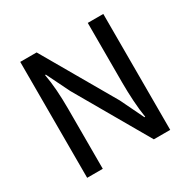

<svg xmlns="http://www.w3.org/2000/svg" viewBox="-151 -810 948 956"><g transform="rotate(-30 323.5 -332.5)"><path d="M84.5 -666H178.7L418 -251.5L482.4 -118.2H486.8Q479.5 -162.6 476.1 -216.3Q472.7 -270 472.7 -321.8V-666H562V0.5H467.8L228 -415.5L163.1 -547.4H158.7Q167 -503.4 170.7 -451.7Q174.3 -399.9 174.3 -347.7V0.5H84.5Z"/></g></svg>

Font: Pyidaungsu Numbers
Style: Regular
Weight: 400
Designer: Sun Tun
Foundry: MCF
Version: Version 1.083; ttfautohint (v1.8.2)